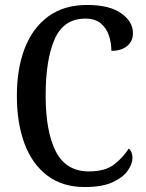

<svg xmlns="http://www.w3.org/2000/svg" viewBox="-20 -744 588 774"><path d="M322 10Q232 10 171 -36Q110 -82 79 -164.5Q48 -247 48 -358Q48 -468 80 -550Q112 -632 175 -678Q238 -724 331 -724Q421 -724 468.5 -690.5Q516 -657 516 -610Q516 -578 492.5 -558.5Q469 -539 429 -539Q429 -571 419 -601Q409 -631 386 -650Q363 -669 324 -669Q237 -669 200.5 -586.5Q164 -504 164 -358Q164 -214 205 -133.5Q246 -53 339 -53Q404 -53 440 -81Q476 -109 499 -145Q514 -133 514 -107Q514 -83 494.5 -55.5Q475 -28 433 -9Q391 10 322 10Z"/></svg>

Font: Noto Serif Tamil Condensed Medium
Style: Italic
Weight: 500
Width: 3
Italic angle: -12°
Designer: Indian Type Foundry, Tom Grace, and the Monotype Design Team
Foundry: Monotype Imaging Inc.
Version: Version 2.003; ttfautohint (v1.8.4.7-5d5b)